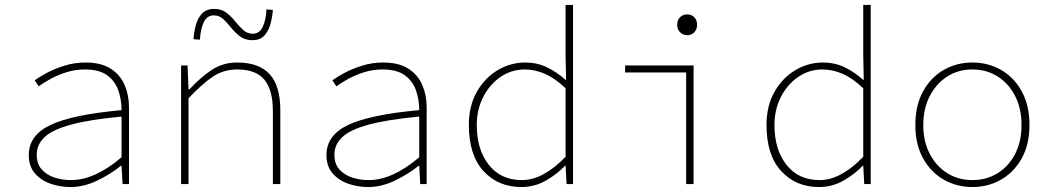

<svg xmlns="http://www.w3.org/2000/svg" viewBox="-20 -742 4240 774"><path d="M264 12Q222 12 183.5 -1.5Q145 -15 120.5 -43.5Q96 -72 96 -117Q96 -197 184 -238.5Q272 -280 470 -298Q470 -340 457 -377.5Q444 -415 412 -438.5Q380 -462 322 -462Q284 -462 248.5 -451Q213 -440 184 -424Q155 -408 136 -394L120 -418Q137 -431 168.5 -448Q200 -465 240.5 -477.5Q281 -490 324 -490Q388 -490 426.5 -465Q465 -440 482.5 -399Q500 -358 500 -310V0H474L470 -74H468Q426 -40 372 -14Q318 12 264 12ZM266 -16Q314 -16 365 -39Q416 -62 470 -108V-272Q341 -260 266 -239.5Q191 -219 159.5 -189Q128 -159 128 -118Q128 -81 148.5 -58.5Q169 -36 200.5 -26Q232 -16 266 -16Z M710 0V-478H736L740 -382H744Q787 -429 832.5 -459.5Q878 -490 936 -490Q1024 -490 1067 -443Q1110 -396 1110 -298V0H1080V-294Q1080 -379 1046 -420.5Q1012 -462 936 -462Q882 -462 839 -433.5Q796 -405 740 -346V0ZM997 -580Q968 -580 948 -595Q928 -610 912 -630Q896 -650 880 -665Q864 -680 842 -680Q814 -680 801 -651.5Q788 -623 786 -582L760 -584Q762 -613 769.5 -641Q777 -669 794.5 -687.5Q812 -706 844 -706Q873 -706 892.5 -691Q912 -676 928 -656Q944 -636 960.5 -621Q977 -606 999 -606Q1027 -606 1040 -635.5Q1053 -665 1054 -704L1080 -702Q1078 -674 1070.5 -646Q1063 -618 1046 -599Q1029 -580 997 -580Z M1464 12Q1422 12 1383.5 -1.5Q1345 -15 1320.5 -43.5Q1296 -72 1296 -117Q1296 -197 1384 -238.5Q1472 -280 1670 -298Q1670 -340 1657 -377.5Q1644 -415 1612 -438.5Q1580 -462 1522 -462Q1484 -462 1448.5 -451Q1413 -440 1384 -424Q1355 -408 1336 -394L1320 -418Q1337 -431 1368.5 -448Q1400 -465 1440.5 -477.5Q1481 -490 1524 -490Q1588 -490 1626.5 -465Q1665 -440 1682.5 -399Q1700 -358 1700 -310V0H1674L1670 -74H1668Q1626 -40 1572 -14Q1518 12 1464 12ZM1466 -16Q1514 -16 1565 -39Q1616 -62 1670 -108V-272Q1541 -260 1466 -239.5Q1391 -219 1359.5 -189Q1328 -159 1328 -118Q1328 -81 1348.5 -58.5Q1369 -36 1400.5 -26Q1432 -16 1466 -16Z M2082 12Q1988 12 1929 -52.5Q1870 -117 1870 -238Q1870 -315 1902 -371.5Q1934 -428 1986 -459Q2038 -490 2098 -490Q2144 -490 2183.5 -471.5Q2223 -453 2260 -420H2262L2260 -520V-722H2290V0H2264L2260 -74H2258Q2226 -40 2180.5 -14Q2135 12 2082 12ZM2084 -16Q2128 -16 2172.5 -40.5Q2217 -65 2260 -110V-386Q2217 -427 2176.5 -444.5Q2136 -462 2096 -462Q2042 -462 1998 -432Q1954 -402 1928 -351Q1902 -300 1902 -238Q1902 -139 1950.5 -77.5Q1999 -16 2084 -16Z M2746 0V-450H2500V-478H2776V0ZM2750 -600Q2734 -600 2722 -611.5Q2710 -623 2710 -642Q2710 -662 2722 -673Q2734 -684 2750 -684Q2767 -684 2778.5 -673Q2790 -662 2790 -642Q2790 -623 2778.5 -611.5Q2767 -600 2750 -600Z M3282 12Q3188 12 3129 -52.5Q3070 -117 3070 -238Q3070 -315 3102 -371.5Q3134 -428 3186 -459Q3238 -490 3298 -490Q3344 -490 3383.5 -471.5Q3423 -453 3460 -420H3462L3460 -520V-722H3490V0H3464L3460 -74H3458Q3426 -40 3380.5 -14Q3335 12 3282 12ZM3284 -16Q3328 -16 3372.5 -40.5Q3417 -65 3460 -110V-386Q3417 -427 3376.5 -444.5Q3336 -462 3296 -462Q3242 -462 3198 -432Q3154 -402 3128 -351Q3102 -300 3102 -238Q3102 -139 3150.5 -77.5Q3199 -16 3284 -16Z M3900 12Q3837 12 3785 -17.5Q3733 -47 3701.5 -103Q3670 -159 3670 -238Q3670 -318 3701.5 -374.5Q3733 -431 3785 -460.5Q3837 -490 3900 -490Q3963 -490 4015 -460.5Q4067 -431 4098.5 -374.5Q4130 -318 4130 -238Q4130 -159 4098.5 -103Q4067 -47 4015 -17.5Q3963 12 3900 12ZM3900 -16Q3957 -16 4002 -44Q4047 -72 4072.5 -122Q4098 -172 4098 -238Q4098 -304 4072.5 -354.5Q4047 -405 4002 -433.5Q3957 -462 3900 -462Q3843 -462 3798.5 -433.5Q3754 -405 3728 -354.5Q3702 -304 3702 -238Q3702 -172 3728 -122Q3754 -72 3798.5 -44Q3843 -16 3900 -16Z"/></svg>

Font: Source Code Pro ExtraLight ExtraLight
Style: Regular
Weight: 250
Monospace: yes
Version: Version 1.018;hotconv 1.0.116;makeotfexe 2.5.65601